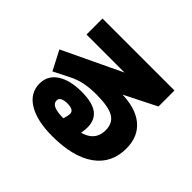

<svg xmlns="http://www.w3.org/2000/svg" viewBox="-179 -1019 1358 1358"><g transform="rotate(45 500.0 -340.0)"><path d="M482 80Q328 80 241.5 27Q155 -26 155 -120Q155 -200 222.5 -245Q290 -290 409 -290Q513 -290 564 -253Q615 -216 615 -140Q615 -114 609.5 -84.5Q604 -55 595 -30L440 -45Q450 -70 455 -89.5Q460 -109 460 -121Q460 -160 395 -160Q361 -160 343 -150Q325 -140 325 -121Q325 -92 356.5 -78.5Q388 -65 457 -65Q595 -65 657.5 -101.5Q720 -138 720 -217Q720 -288 668.5 -319Q617 -350 495 -350Q427 -350 376.5 -339.5Q326 -329 278 -305L159 -245L84 -390L572 -622V-600H145V-760H865V-600L336 -334L238 -420Q274 -432 322 -442.5Q370 -453 421.5 -461.5Q473 -470 521 -475Q569 -480 605 -480Q754 -480 834.5 -415Q915 -350 915 -229Q915 -81 802 -0.5Q689 80 482 80Z"/></g></svg>

Font: M PLUS 1 Black
Style: Regular
Weight: 900
Designer: Coji Morishita
Foundry: UNDERFOREST DESIGN
Version: Version 1.001